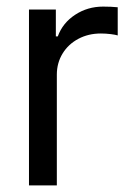

<svg xmlns="http://www.w3.org/2000/svg" viewBox="-20 -559 390 579"><path d="M67.4 -530.3H148.4V-449.2H154.3Q168.9 -489.7 206.5 -514.4Q244.1 -539.1 291 -539.1Q315.4 -539.1 335 -537.1V-452.1Q329.6 -454.1 314.2 -456.1Q298.8 -458 284.2 -458Q246.6 -458 216.3 -441.9Q186 -425.8 168.7 -397.5Q151.4 -369.1 151.4 -334V0H67.4Z"/></svg>

Font: WEMIX Pretendard
Style: Regular
Weight: 400
Designer: Base glyphs from Inter by Rasmus Andersson; Hangeul glyphs from Noto Sans CJK(Source Han Sans) by Jang Soo-young and Kan
Foundry: Kil Hyung-jin
Version: Version 1.000